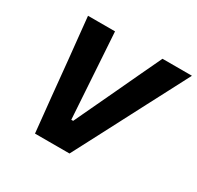

<svg xmlns="http://www.w3.org/2000/svg" viewBox="-153 -889 1092 1065"><g transform="rotate(30 393.0 -356.5)"><path d="M192.5 0Q187 -53 181 -113.8Q175 -174.5 169.5 -225.5L147.5 -449.5Q141.5 -507 134.2 -578.2Q127 -649.5 120.5 -713H293.5Q298 -645 302.8 -569Q307.5 -493 312 -425L328.5 -167H340.5L462.5 -426Q494.5 -494.5 529.2 -568.5Q564 -642.5 597.5 -713H786Q752.5 -648.5 715.8 -578.5Q679 -508.5 648.5 -450L532 -226.5Q505 -174.5 473.2 -114Q441.5 -53.5 413.5 0Z"/></g></svg>

Font: Commissioner
Style: Bold Italic
Weight: 700
Italic angle: -12°
Designer: Kostas Bartsokas
Foundry: Kostas Bartsokas
Version: Version 1.000; ttfautohint (v1.8.3)